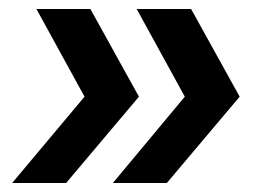

<svg xmlns="http://www.w3.org/2000/svg" viewBox="-20 -508 586 427"><path d="M231 -101 391 -293 284 -488H405L513 -293L351 -101ZM7 -101 168 -293 61 -488H181L289 -293L127 -101Z"/></svg>

Font: Alumni Sans ExtraBold
Style: Italic
Weight: 800
Italic angle: -8°
Designer: Robert E. Leuschke
Foundry: Robert E. Leuschke
Version: Version 1.016